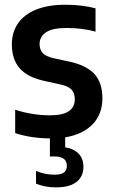

<svg xmlns="http://www.w3.org/2000/svg" viewBox="-20 -574 476 810"><path d="M255 5.5V47.5Q292 53.5 312 74.8Q332 96 332 130Q332 170.5 302.8 193.5Q273.5 216.5 216 216.5Q171 216.5 132 201V147Q168.5 163 211 163Q237 163 249.5 154Q262 145 262 125.5Q262 86 210 86H190.5V10Q109 9 44 -12.5V-111Q117 -87.5 192.5 -87.5Q295.5 -87.5 295.5 -155.5Q295.5 -181.5 282 -195.8Q268.5 -210 237.5 -217L163.5 -233.5Q95 -249 62.5 -286.5Q30 -324 30 -387Q30 -437 55.5 -474.8Q81 -512.5 131.8 -533.2Q182.5 -554 256 -554Q324.5 -554 383 -539V-440.5Q327.5 -456 261 -456Q200.5 -456 173.8 -437.5Q147 -419 147 -388.5Q147 -364.5 160.2 -350.2Q173.5 -336 203.5 -329L277.5 -313Q347 -297 379.5 -260.5Q412 -224 412 -159.5Q412 -93 371 -50Q330 -7 255 5.5Z"/></svg>

Font: Encode Sans Semi Condensed SmBd
Style: Regular
Weight: 600
Width: 4
Designer: Multiple Designers
Foundry: Impallari Type
Version: Version 2.000